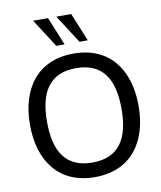

<svg xmlns="http://www.w3.org/2000/svg" viewBox="-103 -1049 959 1142"><g transform="rotate(-10 377.0 -478.0)"><path d="M378 -646C538 -646 603 -541 603 -361C603 -181 538 -76 378 -76C218 -76 153 -181 153 -361C153 -541 218 -646 378 -646ZM706 -361C706 -579 596 -734 378 -734C160 -734 50 -579 50 -361C50 -143 160 12 378 12C596 12 706 -143 706 -361ZM176 -968 286 -797H336L266 -968ZM316 -968 426 -797H476L406 -968Z"/></g></svg>

Font: Perun
Style: Regular
Weight: 400
Foundry: Copyright (c) Stefan Peev, Context Ltd, 2016
Version: Version 1.089